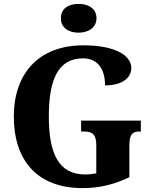

<svg xmlns="http://www.w3.org/2000/svg" viewBox="-20 -957 782 987"><path d="M384 -789C433 -789 476 -814 476 -863C476 -914 433 -937 384 -937C333 -937 293 -914 293 -863C293 -814 333 -789 384 -789ZM405 10C492 10 568 -9 645 -46V-206C645 -262 657 -281 696 -281H704V-337H397V-281H413C458 -281 475 -262 475 -210V-66C455 -62 436 -60 419 -60C282 -60 231 -166 231 -358C231 -551 280 -657 407 -657C481 -657 520 -604 520 -518C611 -518 655 -559 655 -607C655 -672 572 -724 409 -724C174 -724 51 -574 51 -358C51 -137 167 10 405 10Z"/></svg>

Font: Noto Serif Devanagari SemiCondensed ExtraBold
Style: Regular
Weight: 800
Width: 4
Designer: Universal Thirst, Indian Type Foundry and the Monotype Design Team
Foundry: Monotype Imaging Inc.
Version: Version 2.004